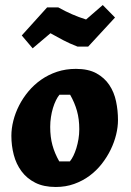

<svg xmlns="http://www.w3.org/2000/svg" viewBox="-20 -724 516 758"><path d="M445.8 -250Q445.8 -222.7 438.5 -192.6Q431.2 -162.6 417 -133.3Q402.8 -104 381.8 -77.1Q360.8 -50.3 333.5 -30Q306.2 -9.8 272.7 2.2Q239.3 14.2 200.2 14.2Q152.3 14.2 119.1 -2.7Q85.9 -19.5 64.9 -47.9Q43.9 -76.2 34.4 -112.5Q24.9 -148.9 24.9 -188Q24.9 -216.8 32.7 -247.6Q40.5 -278.3 55.4 -307.6Q70.3 -336.9 92.3 -363.3Q114.3 -389.6 142.6 -409.4Q170.9 -429.2 205.3 -440.7Q239.7 -452.1 279.8 -452.1Q328.6 -452.1 360.6 -434.6Q392.6 -417 411.6 -388.4Q430.7 -359.9 438.2 -323.7Q445.8 -287.6 445.8 -250ZM214.8 -350.1Q207.5 -341.3 200.9 -327.9Q194.3 -314.5 189.2 -297.9Q184.1 -281.2 181.2 -262.2Q178.2 -243.2 178.2 -223.1Q178.2 -183.1 187 -150.9Q195.8 -118.7 213.9 -86.9H255.9Q263.2 -95.7 269.8 -109.1Q276.4 -122.6 281.5 -139.2Q286.6 -155.8 289.8 -174.8Q293 -193.8 293 -213.9Q293 -253.9 283.9 -286.1Q274.9 -318.4 256.8 -350.1ZM286.1 -540Q254.4 -552.2 228.5 -565.9Q202.6 -579.6 179.2 -592.8L108.9 -533.2L65.9 -584L166 -694.8H210Q225.1 -686.5 238.3 -679.9Q251.5 -673.3 264.4 -667.7Q277.3 -662.1 290.8 -657Q304.2 -651.9 319.8 -647L385.7 -704.1L434.1 -654.8L328.1 -540Z"/></svg>

Font: Simonetta
Style: Black Italic
Weight: 900
Italic angle: -2°
Designer: Gayaneh Bagdasaryan
Foundry: Brownfox
Version: Version 1.002